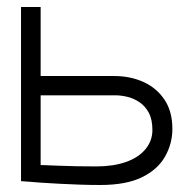

<svg xmlns="http://www.w3.org/2000/svg" viewBox="-20 -520 544 548"><path d="M306 -303H96V-500H40V-3Q45 -3 60.5 -1.5Q76 0 99 1.5Q122 3 150 4.5Q178 6 208 7Q238 8 266 8Q340 8 385 -14Q430 -36 451 -73Q472 -110 472 -152Q472 -202 449.5 -235.5Q427 -269 389.5 -286Q352 -303 306 -303ZM255 -45Q228 -45 200 -45.5Q172 -46 148.5 -47Q125 -48 110.5 -48.5Q96 -49 96 -49V-248H309Q324 -248 342 -244Q360 -240 377 -229Q394 -218 404.5 -198.5Q415 -179 415 -149Q415 -118 395 -94Q375 -70 339 -57.5Q303 -45 255 -45Z"/></svg>

Font: AdventPro_ExpandedRegular
Style: ExpandedRegular
Weight: 400
Width: 7
Designer: VivaRado, Andreas Kalpakidis
Foundry: VivaRado, Andreas Kalpakidis
Version: Version 3.000